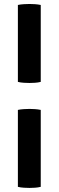

<svg xmlns="http://www.w3.org/2000/svg" viewBox="-20 -799 295 966"><path d="M70 -246Q83.5 -249 100.5 -250Q117.5 -251 128.5 -251Q140.5 -251 155.8 -250Q171 -249 185 -246V141Q171 144.5 155.8 145.5Q140.5 146.5 128.5 146.5Q117.5 146.5 100.5 145.5Q83.5 144.5 70 141ZM70 -774Q83.5 -777 100.5 -778Q117.5 -779 128.5 -779Q140.5 -779 155.8 -778Q171 -777 185 -774V-387Q171 -383.5 155.8 -382.5Q140.5 -381.5 128.5 -381.5Q117.5 -381.5 100.5 -382.5Q83.5 -383.5 70 -387Z"/></svg>

Font: Signika Negative Light SemiBold
Style: Regular
Weight: 600
Version: Version 2.001